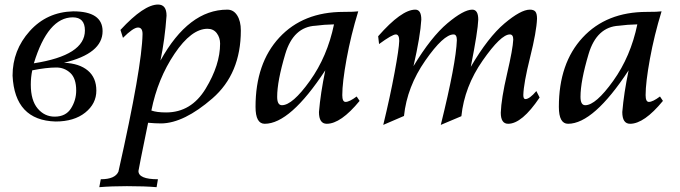

<svg xmlns="http://www.w3.org/2000/svg" viewBox="-20 -524 2934 828"><path d="M219.7 0Q43.5 -4.9 34.2 -197.8Q34.2 -307.6 108.2 -389.9Q182.1 -472.2 295.4 -475.1Q422.4 -475.1 422.4 -389.6Q422.4 -293 255.9 -253.4Q322.3 -250.5 358.9 -219.7Q395.5 -189 395.5 -133.3Q395.5 -76.7 347.4 -38.3Q299.3 0 219.7 0ZM126 -251Q346.2 -285.2 346.2 -392.6Q346.2 -449.2 293.9 -449.2Q186.5 -449.2 126 -251ZM215.8 -21Q263.7 -21 286.1 -56.4Q308.6 -91.8 308.6 -133.8Q308.6 -186 283.2 -209.5Q257.8 -232.9 223.1 -232.9Q180.2 -232.9 119.1 -220.7Q112.8 -190.9 112.8 -159.2Q112.8 -91.3 142.3 -56.2Q171.9 -21 215.8 -21Z M696.3 -39.1Q804.7 -39.1 866.9 -141.6Q929.2 -244.1 929.2 -335.9Q929.2 -361.8 914.8 -380.9Q900.4 -399.9 875 -399.9Q805.2 -399.9 732.7 -292.2Q660.2 -184.6 632.8 -47.4Q655.8 -39.1 696.3 -39.1ZM655.3 283.2Q605 278.8 527.3 278.8Q460.4 278.8 408.2 283.2L414.6 249Q476.1 249 490.7 216.3Q592.3 -235.8 594.7 -377.4Q594.7 -405.3 575.2 -405.3Q554.7 -405.3 510.3 -360.8L499.5 -395Q600.6 -504.4 661.6 -504.4Q698.2 -504.4 698.2 -456.5Q690.9 -353.5 671.9 -262.7Q793.5 -482.4 960.4 -482.4Q987.3 -482.4 1002.9 -457.5Q1018.6 -432.6 1018.6 -392.6Q1018.6 -206.1 896 -99.6Q773.4 6.8 675.8 8.3Q649.4 8.3 618.7 5.4Q577.6 206.1 577.1 213.4Q577.1 249 661.1 249Z M1195.8 -70.3Q1241.2 -70.3 1316.4 -175.3Q1391.6 -280.3 1420.4 -418.9Q1376.5 -418 1341.3 -413.1Q1245.1 -408.2 1210.2 -291Q1175.3 -173.8 1175.3 -106.4Q1175.3 -70.3 1195.8 -70.3ZM1389.2 9.8Q1355.5 9.8 1355.5 -41Q1362.3 -122.1 1382.8 -220.7Q1231.4 9.8 1121.6 9.8Q1082 9.8 1082 -63Q1082 -251.5 1184.6 -362.1Q1287.1 -472.7 1461.4 -472.7Q1508.8 -472.7 1524.9 -475.1Q1493.2 -371.6 1474.6 -269.8Q1456.1 -168 1456.1 -113.8Q1456.1 -84.5 1470.2 -84.5Q1486.8 -84.5 1518.1 -107.9L1530.8 -88.9Q1449.7 9.8 1389.2 9.8Z M1880.9 14.6Q1946.8 -251.5 1950.2 -351.1Q1950.2 -375.5 1936 -375.5Q1892.6 -375.5 1814 -262.7Q1735.4 -149.9 1722.2 -23.9L1632.8 14.6Q1662.6 -108.4 1681.6 -210.9Q1700.7 -313.5 1701.7 -347.7Q1701.7 -375.5 1687 -375.5Q1671.4 -375.5 1614.7 -334L1610.8 -367.7Q1711.4 -482.4 1771 -482.4Q1796.9 -482.4 1796.9 -439.5Q1793 -369.1 1763.2 -238.8Q1839.4 -364.7 1909.4 -423.6Q1979.5 -482.4 2016.6 -482.4Q2042.5 -482.4 2042.5 -439.5Q2041 -390.6 2010.3 -235.8Q2085 -363.3 2155.5 -422.9Q2226.1 -482.4 2265.1 -482.4Q2282.2 -482.4 2289.1 -473.6Q2295.9 -464.8 2295.9 -443.4Q2293.9 -388.2 2266.1 -276.9Q2238.3 -165.5 2236.8 -114.3Q2236.8 -96.7 2245.6 -96.7Q2263.7 -96.7 2293 -131.3L2307.1 -103.5Q2231 9.8 2171.4 9.8Q2139.6 9.8 2139.6 -38.1Q2141.6 -97.7 2166.7 -205.8Q2191.9 -314 2193.4 -353.5Q2193.4 -375.5 2178.7 -375.5Q2140.1 -375.5 2061.5 -262.9Q1982.9 -150.4 1969.7 -22.9Z M2503.9 -70.3Q2549.3 -70.3 2624.5 -175.3Q2699.7 -280.3 2728.5 -418.9Q2684.6 -418 2649.4 -413.1Q2553.2 -408.2 2518.3 -291Q2483.4 -173.8 2483.4 -106.4Q2483.4 -70.3 2503.9 -70.3ZM2697.3 9.8Q2663.6 9.8 2663.6 -41Q2670.4 -122.1 2690.9 -220.7Q2539.6 9.8 2429.7 9.8Q2390.1 9.8 2390.1 -63Q2390.1 -251.5 2492.7 -362.1Q2595.2 -472.7 2769.5 -472.7Q2816.9 -472.7 2833 -475.1Q2801.3 -371.6 2782.7 -269.8Q2764.2 -168 2764.2 -113.8Q2764.2 -84.5 2778.3 -84.5Q2794.9 -84.5 2826.2 -107.9L2838.9 -88.9Q2757.8 9.8 2697.3 9.8Z"/></svg>

Font: Kelvinch
Style: Italic
Weight: 400
Italic angle: -10°
Designer: Paul James Miller
Foundry: High-Logic / Made with FontCreator
Version: Version 3.40;July 22, 2017;FontCreator 11.0.0.2388 64-bit